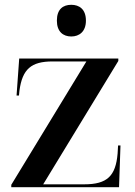

<svg xmlns="http://www.w3.org/2000/svg" viewBox="-20 -780 562 800"><path d="M277 -628C310 -628 338 -648 338 -694C338 -742 310 -760 277 -760C243 -760 217 -742 217 -694C217 -648 243 -628 277 -628ZM27 0H476L482 -174H472L470 -140C462 -46 426 -12 331 -12H160L473 -526V-536H60L49 -382H59L61 -402C73 -492 110 -524 199 -524H340L27 -10Z"/></svg>

Font: Noto Serif Display SemiBold
Style: Regular
Weight: 600
Designer: Monotype Design Team
Foundry: Monotype Imaging Inc.
Version: Version 2.009